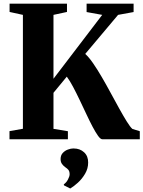

<svg xmlns="http://www.w3.org/2000/svg" viewBox="-20 -763 786 1052"><path d="M32 0V-44.5L105.5 -57.5V-681.5L32.5 -697.5V-743H347V-697.5L273 -681.5V-331.5L540 -681.5L454.5 -697V-743H712V-697L627 -681.5L447 -467.5Q467 -450 490.2 -416.2Q513.5 -382.5 538.2 -340Q563 -297.5 587.2 -252.5Q611.5 -207.5 634 -167Q656.5 -126.5 674.8 -97Q693 -67.5 705.5 -56.5L746 -44V0H540.5Q530.5 0 517 -19Q503.5 -38 487 -69.2Q470.5 -100.5 452.8 -138.5Q435 -176.5 416.5 -215.2Q398 -254 380.2 -287.5Q362.5 -321 346 -343L273 -254.5V-57L352 -44V0ZM463 128Q463 160.5 446.2 189Q429.5 217.5 406.5 238.2Q383.5 259 365.5 269.5H364L330.5 252.5L329.5 247Q343 238 352.2 220.8Q361.5 203.5 361.5 192Q361.5 176.5 355.2 168.5Q349 160.5 337.5 153Q327.5 146 319.8 135.5Q312 125 312 108.5Q312 88 323.8 75.2Q335.5 62.5 351.8 56.5Q368 50.5 380.5 50.5H384Q418 50.5 440.8 71.5Q463.5 92.5 463 128Z"/></svg>

Font: Merriweather 72pt ExtraBold
Style: Regular
Weight: 800
Version: Version 2.100